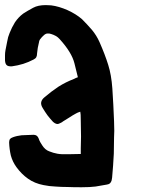

<svg xmlns="http://www.w3.org/2000/svg" viewBox="-24 -749 604 772"><path d="M207 -130.9Q223.6 -127.9 251 -128.9Q277.3 -129.9 300.8 -129.9Q300.8 -129.9 300.8 -129.9Q300.8 -132.8 300.8 -153.3Q301.8 -173.8 301.8 -200.2Q301.8 -232.4 300.8 -262.7Q300.8 -293 298.8 -299.8Q298.8 -299.8 293 -297.9Q287.1 -295.9 280.3 -292Q267.6 -285.2 255.9 -277.3Q244.1 -270.5 232.4 -262.7Q228.5 -260.7 225.6 -257.8Q221.7 -255.9 217.8 -253.9Q209 -249 203.1 -251Q197.3 -252 189.5 -258.8Q177.7 -271.5 167 -285.2Q157.2 -298.8 148.4 -313.5Q139.6 -327.1 141.6 -337.9Q143.6 -348.6 154.3 -357.4Q181.6 -380.9 210.9 -400.4Q240.2 -418.9 273.4 -431.6Q277.3 -433.6 281.2 -435.5Q285.2 -436.5 289.1 -438.5Q286.1 -450.2 275.4 -494.1Q264.6 -538.1 215.8 -591.8Q209 -599.6 200.2 -604.5Q191.4 -609.4 181.6 -612.3Q173.8 -615.2 166 -614.3Q158.2 -613.3 151.4 -606.4Q144.5 -600.6 139.6 -593.8Q133.8 -587.9 132.8 -579.1Q129.9 -567.4 127.9 -556.6Q126 -544.9 125 -534.2Q125 -525.4 122.1 -519.5Q119.1 -513.7 111.3 -509.8Q90.8 -499 69.3 -492.2Q46.9 -485.4 24.4 -482.4Q9.8 -481.4 3.9 -486.3Q-2.9 -491.2 -3.9 -505.9Q-3.9 -512.7 -3.9 -519.5Q-3.9 -523.4 -3.9 -526.4Q-3.9 -537.1 -2 -546.9Q1 -564.5 4.9 -582Q7.8 -600.6 14.6 -616.2Q23.4 -638.7 36.1 -659.2Q49.8 -679.7 69.3 -694.3Q84 -704.1 109.4 -717.8Q128.9 -728.5 160.2 -728.5Q169.9 -728.5 181.6 -727.5Q212.9 -723.6 248 -708Q282.2 -692.4 305.7 -671.9Q326.2 -651.4 345.7 -628.9Q364.3 -606.4 376 -580.1Q398.4 -529.3 411.1 -488.3Q423.8 -448.2 427.7 -393.6Q429.7 -360.4 431.6 -328.1Q433.6 -294.9 434.6 -261.7Q435.5 -242.2 435.5 -222.7Q435.5 -209 434.6 -196.3Q434.6 -163.1 433.6 -130.9Q432.6 -106.4 430.7 -83Q428.7 -58.6 426.8 -35.2Q426.8 -32.2 425.8 -29.3Q424.8 -26.4 424.8 -23.4Q422.9 -16.6 418 -11.7Q413.1 -7.8 405.3 -6.8Q394.5 -4.9 382.8 -2.9Q372.1 -1 360.4 1Q337.9 3.9 303.7 3.9Q269.5 3.9 247.1 2.9Q222.7 2.9 198.2 1Q173.8 0 150.4 -4.9Q115.2 -11.7 88.9 -30.3Q62.5 -48.8 42 -77.1Q26.4 -98.6 19.5 -124Q13.7 -149.4 12.7 -175.8Q12.7 -183.6 15.6 -189.5Q19.5 -194.3 28.3 -197.3Q36.1 -200.2 44.9 -202.1Q53.7 -204.1 62.5 -205.1Q75.2 -206.1 86.9 -206.1Q98.6 -207 111.3 -207Q118.2 -207 124 -203.1Q128.9 -199.2 131.8 -191.4Q133.8 -184.6 137.7 -177.7Q141.6 -171.9 145.5 -165Q157.2 -146.5 173.8 -140.6Q190.4 -133.8 207 -130.9Z"/></svg>

Font: KARPATY Font
Style: Regular
Weight: 400
Designer: Inna Sieryk
Version: Version 1.1